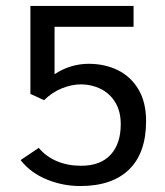

<svg xmlns="http://www.w3.org/2000/svg" viewBox="-20 -609 555 644"><path d="M163 -360Q190 -378 219 -386.5Q248 -395 277 -395Q332 -395 375.5 -373.5Q419 -352 444.5 -309Q470 -266 470 -203Q470 -96 413 -40.5Q356 15 249 15Q191 15 137 -7Q83 -29 49 -72L110 -113Q134 -84 170.5 -68.5Q207 -53 252 -53Q317 -53 351 -90Q385 -127 385 -192Q385 -236 366.5 -266Q348 -296 317.5 -311Q287 -326 252 -326Q220 -326 187 -312.5Q154 -299 128 -273L82 -294V-589H428V-519H163Z"/></svg>

Font: Podkova VF Beta
Style: Regular
Weight: 400
Designer: Ilya Yudin
Foundry: Cyreal (www.cyreal.org)
Version: Version 2.100